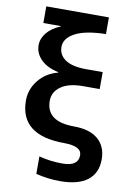

<svg xmlns="http://www.w3.org/2000/svg" viewBox="-104 -815 770 1109"><g transform="rotate(10 281.0 -260.0)"><path d="M327.1 230.5Q257.8 230.5 186.5 212.9V110.4Q252 127.9 324.2 127.9Q417 127.9 417 63.5Q417 10.7 315.4 9.8Q54.7 9.8 53.7 -193.4Q53.7 -260.7 96.7 -314Q139.6 -367.2 209 -384.8V-387.7Q141.6 -402.3 106 -438.5Q70.3 -474.6 70.3 -522.5Q70.3 -560.5 98.1 -594.7Q126 -628.9 177.7 -650.4V-652.3H75.2V-750H442.4V-652.3Q320.3 -649.4 261.2 -617.2Q202.1 -585 202.1 -535.2Q202.1 -487.3 243.2 -460Q284.2 -432.6 364.3 -432.6H461.9V-333H364.3Q280.3 -333 234.9 -300.8Q189.5 -268.6 189.5 -216.8Q189.5 -94.7 353.5 -94.7Q446.3 -94.7 495.1 -52.2Q543.9 -9.8 543.9 65.4Q543.9 145.5 489.3 188Q434.6 230.5 327.1 230.5Z"/></g></svg>

Font: Mgen+ 1c bold
Style: Bold
Weight: 700
Designer: [Source Han Sans]
Ryoko NISHIZUKA  (kana & ideographs); Paul D. Hunt (Latin, Greek & Cyrillic); Wenlong ZHANG  (bopomofo
Version: Version 1.059.20150602